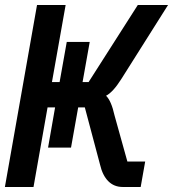

<svg xmlns="http://www.w3.org/2000/svg" viewBox="-38 -745 690 765"><path d="M151.5 -317 95.5 0H-18.5L109.5 -725H223.5L169 -418H199.5L228 -578H319.5L291 -418H315L511 -725H631.5L445 -429.5Q412 -377.5 384.5 -363.5Q405.5 -343.5 418.5 -284.5L469.5 -101.5H540.5L522.5 0H451Q416.5 0 393.5 -23Q370.5 -46 360.5 -89.5L300 -317H273.5L245 -157H153.5L181.5 -317Z"/></svg>

Font: JuliaMono ExtraBold
Style: Italic
Weight: 800
Italic angle: -9°
Monospace: yes
Designer: cormullion
Foundry: corm
Version: Version 0.057; ttfautohint (v1.8.4)